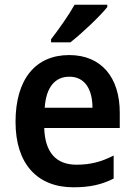

<svg xmlns="http://www.w3.org/2000/svg" viewBox="-20 -786 572 816"><path d="M436 -756V-766H297C272 -721 230 -662 197 -619V-606H279C327 -643 406 -718 436 -756ZM274 -552C133 -552 46 -452 46 -268C46 -89 139 10 292 10C364 10 413 -2 463 -27V-125C410 -98 364 -86 305 -86C217 -86 171 -140 168 -242H489V-307C489 -458 410 -552 274 -552ZM275 -460C341 -460 373 -406 373 -328H170C176 -416 214 -460 275 -460Z"/></svg>

Font: Noto Sans Myanmar UI SemiCondensed SemiBold
Style: Regular
Weight: 600
Width: 4
Designer: Monotype Design Team
Foundry: Monotype Imaging Inc.
Version: Version 2.103